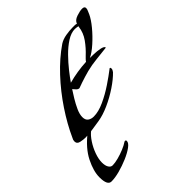

<svg xmlns="http://www.w3.org/2000/svg" viewBox="-215 -520 851 851"><g transform="rotate(-45 210.5 -95.0)"><path d="M46 3Q35 3 17.5 -0.5Q0 -4 0 -20Q0 -29 5 -37Q32 -97 73 -158.5Q114 -220 164 -273.5Q214 -327 268 -364Q285 -375 308.5 -379Q332 -383 351 -383Q358 -383 364.5 -383Q371 -383 377 -381Q382 -397 404 -404.5Q426 -412 440 -412Q455 -412 455 -401Q455 -394 451 -386Q447 -378 445 -372Q435 -350 411.5 -321.5Q388 -293 360 -268Q332 -243 310 -233Q317 -233 335.5 -232.5Q354 -232 372 -228.5Q390 -225 393 -217Q392 -215 389 -215Q357 -211 326.5 -208Q296 -205 264 -197Q250 -193 236 -189Q222 -185 208 -180L183 -171Q175 -171 168.5 -178Q162 -185 157 -191Q147 -176 134 -154.5Q121 -133 111 -111Q101 -89 101 -71Q101 -53 112 -45Q123 -37 139 -37Q169 -37 206 -54Q243 -71 278 -94.5Q313 -118 336 -136Q339 -139 341 -139Q345 -139 345 -132Q345 -125 338 -116Q317 -94 282 -70.5Q247 -47 209 -30Q171 -13 139 -8Q116 -5 93 -1Q70 3 46 3ZM173 -215Q228 -230 286 -233Q289 -238 294.5 -243.5Q300 -249 304 -253Q329 -276 349 -304Q369 -332 373 -365L374 -367Q374 -369 365 -370Q356 -371 354 -371Q330 -371 303.5 -354Q277 -337 252 -311.5Q227 -286 206.5 -260Q186 -234 173 -215ZM-9 222Q-34 222 -34 171Q-34 133 -10 85Q14 37 69 -6Q80 -6 83 -4.5Q86 -3 86 -1Q70 11 54.5 34.5Q39 58 29.5 84.5Q20 111 20 133Q20 152 27 163.5Q34 175 45 175Q60 175 81 169.5Q102 164 122.5 155.5Q143 147 156 138Q157 137 161 137Q166 137 166 143Q166 155 147.5 168.5Q129 182 101 194Q73 206 43.5 214Q14 222 -9 222Z"/></g></svg>

Font: My Soul
Style: Regular
Weight: 400
Designer: Robert E. Leuschke
Foundry: Robert E. Leuschke
Version: Version 1.010; ttfautohint (v1.8.4.7-5d5b)